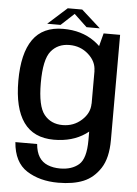

<svg xmlns="http://www.w3.org/2000/svg" viewBox="-62 -758 743 1038"><g transform="rotate(5 310.0 -239.0)"><path d="M293 233Q374.5 233 429.8 210.2Q485 187.5 521.2 131.8Q557.5 76 557.5 -21.5V-592.5H468L436.5 -472.5V-10Q436.5 90 398.2 122.8Q360 155.5 297 155.5Q259 155.5 229.2 143.2Q199.5 131 182.8 104.5Q166 78 162 34.5H44Q52.5 143.5 122.5 188.2Q192.5 233 293 233ZM250 3.5Q350 3.5 419.8 -44.5Q489.5 -92.5 489.5 -148.5L436 -208.5Q436 -157.5 393 -118.5Q350 -79.5 290 -79.5Q226.5 -79.5 189.8 -125Q153 -170.5 153 -297Q153 -423.5 189.8 -468.8Q226.5 -514 290 -514Q350 -514 393 -475.5Q436 -437 436 -386.5L489 -442.5Q489 -497.5 418.8 -547.8Q348.5 -598 249 -598Q138 -598 84.5 -522Q31 -446 31 -297.5Q31 -149 85.2 -72.8Q139.5 3.5 250 3.5ZM159.5 -618H232L303 -684L373 -618H445L341.5 -711H263Z"/></g></svg>

Font: Anybody Thin Medium
Style: Regular
Weight: 500
Version: Version 1.113;gftools[0.9.25]